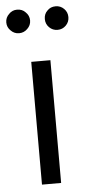

<svg xmlns="http://www.w3.org/2000/svg" viewBox="-63 -747 358 779"><g transform="rotate(-5 115.5 -358.0)"><path d="M76 0H154V-500H76ZM37 -716Q17 -716 4 -702Q-11 -688 -11 -668Q-11 -648 4 -634Q18 -620 37 -620Q57 -620 71 -634Q86 -648 86 -668Q86 -688 71 -702Q58 -716 37 -716ZM194 -716Q173 -716 160 -702Q146 -689 146 -668Q146 -648 160 -634Q174 -620 194 -620Q214 -620 228 -634Q242 -648 242 -668Q242 -688 228 -702Q214 -716 194 -716Z"/></g></svg>

Font: Unageo
Style: Regular
Weight: 400
Designer: Richard Sepsi
Foundry: Richard Sepsi
Version: Version 2.000